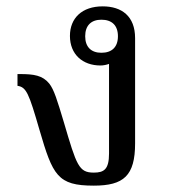

<svg xmlns="http://www.w3.org/2000/svg" viewBox="-20 -574 540 604"><path d="M303 -554C238 -554 200 -517 200 -461C200 -403 240 -368 296 -368C305 -368 315 -370 323 -373V-91C323 -41 307 -31 275 -31C228 -31 221 -53 181 -189C160 -259 150 -292 135 -311C114 -337 86 -341 43 -341H35V-304C63 -300 71 -280 104 -166C146 -22 161 10 275 10C369 10 405 -21 405 -123V-454C405 -523 363 -554 303 -554ZM299 -408C267 -408 248 -426 248 -460C248 -494 267 -512 299 -512C332 -512 351 -494 351 -460C351 -426 332 -408 299 -408Z"/></svg>

Font: Noto Serif Thai
Style: Regular
Weight: 400
Designer: Monotype Design Team
Foundry: Monotype Imaging Inc.
Version: Version 1.901